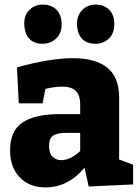

<svg xmlns="http://www.w3.org/2000/svg" viewBox="-20 -805 608 838"><path d="M367 9 349 -73Q277 13 178 13Q109 13 66.5 -30.5Q24 -74 24 -150Q24 -234 78.5 -270.5Q133 -307 241 -307H330V-348Q330 -390 310.5 -408.5Q291 -427 251 -427Q219 -427 178 -417L166 -354H62L54 -511Q199 -551 298 -551Q398 -551 449 -509Q500 -467 500 -379V-109L561 -86V0ZM194 -169Q194 -137 209 -121.5Q224 -106 247 -106Q288 -106 330 -146V-225H269Q227 -225 210.5 -212Q194 -199 194 -169ZM397 -614Q358 -614 337.5 -636.5Q317 -659 316 -700Q316 -739 339.5 -762Q363 -785 397 -785Q435 -785 457 -762Q479 -739 479 -700Q479 -659 455 -636.5Q431 -614 397 -614ZM166 -614Q128 -614 107.5 -636.5Q87 -659 86 -700Q85 -739 108.5 -762Q132 -785 166 -785Q205 -785 227 -762Q249 -739 249 -700Q249 -659 224.5 -636.5Q200 -614 166 -614Z"/></svg>

Font: Bitter ExtraBold
Style: Regular
Weight: 800
Designer: Sol Matas, and Bitter project Authors
Foundry: Sol Matas
Version: Version 2.001